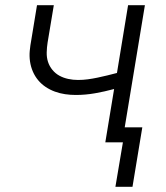

<svg xmlns="http://www.w3.org/2000/svg" viewBox="-20 -550 640 742"><path d="M426 172 455 0H387L421 -206Q384 -196 347 -189.5Q310 -183 273 -183Q252 -183 231.5 -186Q211 -189 192 -196Q173 -203 156.5 -214Q140 -225 127.5 -240Q115 -255 107 -273.5Q99 -292 96 -312.5Q93 -333 95 -354Q97 -375 101 -396L123 -530H188L164 -386Q161 -367 160.5 -347.5Q160 -328 165.5 -311Q171 -294 182.5 -280Q194 -266 209.5 -257.5Q225 -249 243.5 -245Q262 -241 281 -241Q281 -241 281.5 -241Q282 -241 282 -241Q301 -241 319.5 -243.5Q338 -246 357 -250Q376 -254 394.5 -258.5Q413 -263 432 -268L475 -530H540L462 -58H530L492 172Z"/></svg>

Font: Iosevka Curly LtExObl
Style: Regular
Weight: 300
Width: 7
Italic angle: -9°
Monospace: yes
Designer: Belleve Invis
Foundry: Belleve Invis
Version: Version 11.1.0; ttfautohint (v1.8.3)